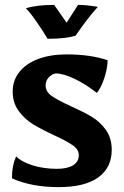

<svg xmlns="http://www.w3.org/2000/svg" viewBox="-20 -756 507 787"><path d="M29 -25Q29 -52 33 -73Q37 -94 46 -115Q71 -91 116 -77.5Q161 -64 213 -64Q256 -64 279.5 -78.5Q303 -93 303 -120Q303 -143 279 -160Q255 -177 203 -201Q151 -225 116.5 -246Q82 -267 57 -300.5Q32 -334 32 -381Q32 -426 59 -460.5Q86 -495 136 -514Q186 -533 253 -533Q352 -533 421 -509Q421 -478 408 -437.5Q395 -397 377 -375Q333 -410 286.5 -432.5Q240 -455 208 -455Q192 -452 179.5 -438.5Q167 -425 167 -406Q167 -380 192 -362.5Q217 -345 270 -321Q323 -297 356.5 -277Q390 -257 414 -223.5Q438 -190 438 -142Q438 -69 383 -29Q328 11 220 11Q109 11 29 -25ZM86 -722Q131 -736 202 -736L253 -663L300 -736Q333 -736 381 -728Q340 -683 290 -610Q250 -597 175 -597Q157 -628 129 -668Q101 -708 86 -722Z"/></svg>

Font: Mirza
Style: Bold
Weight: 700
Designer: Arabic design by Kourosh Beigpour, Latin design by Eduardo Tunni, engineering by Lasse Fister
Version: Version 1.0010g